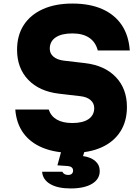

<svg xmlns="http://www.w3.org/2000/svg" viewBox="-20 -840 790 1080"><path d="M254 -224Q266 -187 299.5 -167.5Q333 -148 387 -148Q446 -148 478 -170Q510 -192 510 -232Q510 -259 489.5 -277Q469 -295 432 -299L312 -313Q201 -326 138.5 -391.5Q76 -457 76 -560Q76 -641 113.5 -699Q151 -757 221 -788.5Q291 -820 387 -820Q485 -820 555 -789Q625 -758 664.5 -699.5Q704 -641 710 -556H530Q518 -603 482 -627.5Q446 -652 387 -652Q326 -652 293 -629.5Q260 -607 260 -566Q260 -539 280.5 -521.5Q301 -504 338 -499L458 -485Q569 -472 631.5 -406.5Q694 -341 694 -238Q694 -158 657 -100Q620 -42 551 -11Q482 20 387 20Q291 20 221 -8.5Q151 -37 111.5 -91.5Q72 -146 66 -224ZM333 -20H465L447 38Q491 44 516 66Q541 88 541 122Q541 168 497.5 194Q454 220 377 220Q304 220 262 195Q220 170 217 126H331Q334 134 342.5 139Q351 144 363 144Q377 144 384 137.5Q391 131 391 119Q391 108 383 101.5Q375 95 361 94L303 90Z"/></svg>

Font: Martian Mono SemiExpanded ExtraBold
Style: Regular
Weight: 800
Width: 6
Designer: Roman Shamin
Foundry: Evil Martians
Version: Version 1.000